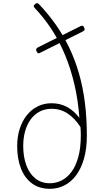

<svg xmlns="http://www.w3.org/2000/svg" viewBox="-20 -1168 643 1207"><path d="M294 19Q227 19 181 -15Q135 -49 111.5 -109.5Q88 -170 88 -250Q88 -309 104 -358.5Q120 -408 149 -444Q178 -480 217.5 -499.5Q257 -519 304 -519Q358 -519 401.5 -495.5Q445 -472 479 -427Q471 -538 448 -636.5Q425 -735 389.5 -821Q354 -907 306 -981Q258 -1055 198 -1118Q191 -1126 192 -1130.5Q193 -1135 200 -1142Q212 -1153 223 -1144Q281 -1083 329 -1015.5Q377 -948 414 -871Q451 -794 476 -708Q501 -622 513.5 -524Q526 -426 526 -316Q526 -232 507.5 -169Q489 -106 457 -64Q425 -22 383 -1.5Q341 19 294 19ZM294 -16Q332 -16 367 -33.5Q402 -51 429 -87Q456 -123 472 -180Q488 -237 488 -316Q488 -331 487.5 -344Q487 -357 486 -369Q451 -424 406 -454Q361 -484 304 -484Q262 -484 229 -466.5Q196 -449 173 -417.5Q150 -386 138 -343.5Q126 -301 126 -250Q126 -182 145.5 -129Q165 -76 202.5 -46Q240 -16 294 -16ZM232 -836Q225 -831 219 -834Q213 -837 209 -847Q206 -855 208 -860Q210 -865 218 -870L487 -1004Q503 -1012 510 -993Q513 -985 511.5 -980Q510 -975 502 -971Z"/></svg>

Font: Playwrite BR Thin
Style: Regular
Weight: 250
Version: Version 1.003